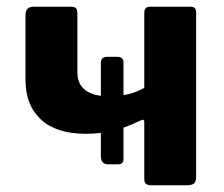

<svg xmlns="http://www.w3.org/2000/svg" viewBox="-20 -550 665 570"><path d="M234.3 -152.8Q147.5 -152.8 101.6 -195.2Q55.7 -237.6 55.7 -312.6V-505.7Q55.7 -530 79.7 -530H190.8Q201.5 -530 205.6 -525.5Q209.8 -521 209.8 -509.6V-334.3Q209.8 -312.4 219.8 -296.9Q229.8 -281.4 250.2 -272.8Q270.7 -264.2 303 -264.2Q331.9 -264.2 357.4 -269.6Q382.8 -275.1 408.3 -289.1V-188.5Q408.3 -198.1 396.7 -192.2Q350 -169.4 312.5 -161.1Q274.9 -152.8 234.3 -152.8ZM301.3 -62.1Q279.4 -62.1 279.4 -87.1V-360.7Q279.4 -372.3 283.9 -376.8Q288.5 -381.3 298.6 -381.3H327.9Q346.6 -381.3 346.6 -364.8V-77.3Q346.6 -62.1 330.3 -62.1ZM430 0Q417.3 0 412.8 -4.9Q408.3 -9.7 408.3 -20.7V-510.7Q408.3 -530 424.4 -530H546.9Q562.3 -530 562.3 -512.9V-24.1Q562.3 -10.7 556 -5.4Q549.8 0 535.3 0Z"/></svg>

Font: Libre Franklin Thin
Style: Regular
Weight: 100
Designer: Pablo Impallari, Rodrigo Fuenzalida, Nhung Nguyen
Foundry: Impallari Type
Version: Version 3.000